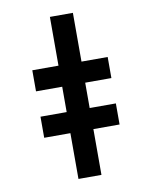

<svg xmlns="http://www.w3.org/2000/svg" viewBox="-85 -824 700 888"><g transform="rotate(-10 265.0 -380.5)"><path d="M211 0V-215H88V-314H211V-433H88V-532H211V-761H319V-532H442V-433H319V-314H442V-215H319V0Z"/></g></svg>

Font: Noto Sans Mono Condensed
Style: Bold
Weight: 700
Width: 3
Designer: Monotype Design Team
Foundry: Monotype Imaging Inc.
Version: Version 2.014